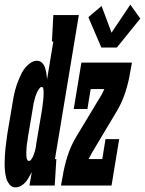

<svg xmlns="http://www.w3.org/2000/svg" viewBox="-47 -800 625 828"><path d="M20 8Q4 8 -6 -4.5Q-16 -17 -20 -31.5Q-24 -46 -25.5 -62Q-27 -78 -27 -94.5Q-27 -111 -26 -127Q-25 -143 -23.5 -159.5Q-22 -176 -19.5 -192Q-17 -208 -15 -225L7 -355Q9 -368 11.5 -381.5Q14 -395 17.5 -408.5Q21 -422 25.5 -435Q30 -448 35.5 -461Q41 -474 47.5 -486.5Q54 -499 64 -510.5Q74 -522 86.5 -530Q99 -538 112 -538Q125 -538 134 -529.5Q143 -521 147 -508.5Q151 -496 153 -483.5Q155 -471 156 -458L183 -621H177L183 -735H293L190 -114H196L189 0H80L90 -58Q84 -47 78 -36Q72 -25 63.5 -15Q55 -5 43.5 1.5Q32 8 20 8ZM78 -106Q83 -106 86.5 -110.5Q90 -115 92.5 -119.5Q95 -124 97 -129Q99 -134 100.5 -139Q102 -144 103.5 -148.5Q105 -153 106 -158Q107 -163 108 -168Q109 -173 109 -178L131 -308Q132 -314 133 -320Q134 -326 135 -332Q136 -338 136.5 -344.5Q137 -351 138 -357Q139 -363 139.5 -369Q140 -375 140.5 -381Q141 -387 141 -393Q141 -399 141 -405Q141 -411 139.5 -418Q138 -425 133 -425Q128 -425 124.5 -420.5Q121 -416 118 -411.5Q115 -407 113 -402.5Q111 -398 109 -393Q107 -388 105.5 -383.5Q104 -379 103 -374Q102 -369 100.5 -364.5Q99 -360 98 -355Q97 -350 96.5 -345.5Q96 -341 95 -336L73 -206Q73 -201 72 -195.5Q71 -190 70 -184.5Q69 -179 68.5 -174Q68 -169 67.5 -163.5Q67 -158 67 -152.5Q67 -147 66.5 -142Q66 -137 66.5 -131.5Q67 -126 67.5 -121Q68 -116 70.5 -111Q73 -106 78 -106ZM390 -595 334 -726 391 -774 434 -659 515 -780 558 -720 457 -595ZM216 0 223 -38Q230 -83 244.5 -128Q259 -173 284 -214L389 -388Q393 -395 396.5 -402Q400 -409 403 -416H344L330 -330H271L304 -530H522L515 -492Q508 -447 493.5 -402Q479 -357 454 -316L350 -142Q346 -135 342.5 -128Q339 -121 335 -114H394L408 -200H467L434 0Z"/></svg>

Font: Iosevka Curly Slab HvObl
Style: Regular
Weight: 900
Italic angle: -9°
Monospace: yes
Designer: Belleve Invis
Foundry: Belleve Invis
Version: Version 11.1.0; ttfautohint (v1.8.3)